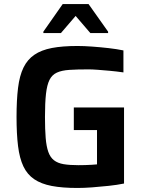

<svg xmlns="http://www.w3.org/2000/svg" viewBox="-20 -924 709 952"><path d="M364 8Q289 8 236.5 -2Q184 -12 149.5 -35.5Q115 -59 96 -99Q77 -139 69.5 -199.5Q62 -260 62 -344Q62 -428 69.5 -488.5Q77 -549 96.5 -589Q116 -629 150.5 -652.5Q185 -676 237 -686Q289 -696 364 -696Q397 -696 437.5 -693Q478 -690 518 -685.5Q558 -681 592 -674V-565Q557 -570 524 -573Q491 -576 464 -578Q437 -580 419 -580Q362 -580 324 -577.5Q286 -575 262 -564Q238 -553 225.5 -528Q213 -503 208 -458.5Q203 -414 203 -344Q203 -282 206.5 -240Q210 -198 219.5 -171Q229 -144 247.5 -129.5Q266 -115 295.5 -110Q325 -105 369 -105Q385 -105 402.5 -105.5Q420 -106 435.5 -107Q451 -108 461 -109V-279H346V-391H595V-14Q561 -7 519 -2.5Q477 2 437 5Q397 8 364 8ZM195 -760V-767L291 -904H419L516 -767V-760H428L355 -845L282 -760Z"/></svg>

Font: Saira Thin SemiBold
Style: Regular
Weight: 600
Version: Version 1.101